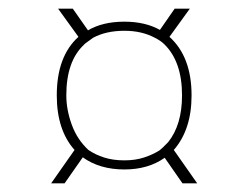

<svg xmlns="http://www.w3.org/2000/svg" viewBox="-20 -425 573 443"><path d="M435 -2H401L360 -61Q322 -34 267 -34Q210 -34 171 -62L129 -2H98L152 -79Q111 -125 111 -205Q111 -295 161 -340L114 -405H148L183 -355Q217 -375 267 -375Q315 -375 349 -356L383 -405H418L371 -340Q422 -294 422 -205Q422 -126 381 -79ZM267 -55Q292 -55 312 -61.5Q332 -68 348 -78Q352 -81 355 -84Q358 -87 361 -90Q352 -80 351.5 -80Q351 -80 355 -84Q359 -88 363.5 -92.5Q368 -97 368 -97Q400 -137 400 -205Q400 -283 359 -323Q351 -331 337 -338Q307 -354 267 -354Q225 -354 195 -338Q194 -337 184 -330Q174 -323 174 -322Q133 -284 133 -205Q133 -172 145.5 -137.5Q158 -103 184 -79Q200 -68 220.5 -61.5Q241 -55 267 -55Z"/></svg>

Font: Darker Grotesque Light Medium
Style: Regular
Weight: 500
Version: Version 1.000;gftools[0.9.28]